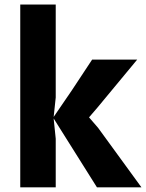

<svg xmlns="http://www.w3.org/2000/svg" viewBox="-20 -800 624 820"><path d="M394 0 207 -297.5 345 -316.5 399 -254 584 0ZM66.5 0V-780.5H218V-383.5L209 -299V-295L218 -207.5V0ZM345 -281 207 -297.5 287 -414.5 373.5 -545.5H566L396.5 -341Z"/></svg>

Font: Spline Sans
Style: Regular
Weight: 400
Designer: Eben Sorkin, Mirko Velimirovic
Foundry: Sorkin Type
Version: Version 1.001